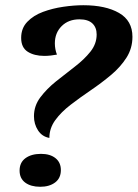

<svg xmlns="http://www.w3.org/2000/svg" viewBox="-20 -697 527 735"><path d="M169 -169Q141 -174 125.5 -198Q110 -222 110 -252Q110 -292 134.5 -324.5Q159 -357 194.5 -385.5Q230 -414 266 -441.5Q302 -469 326 -499Q350 -529 350 -565Q350 -592 333.5 -607.5Q317 -623 284 -623Q242 -623 216 -597Q190 -571 190 -531Q190 -520 192 -509Q194 -498 198 -488Q188 -486 175 -484.5Q162 -483 150 -483Q111 -483 86 -499Q61 -515 61 -552Q61 -589 84.5 -613.5Q108 -638 144.5 -651.5Q181 -665 222 -671Q263 -677 299 -677Q384 -677 435.5 -647.5Q487 -618 487 -556Q487 -512 464 -476Q441 -440 404.5 -409.5Q368 -379 327.5 -351.5Q287 -324 250.5 -296Q214 -268 191.5 -237Q169 -206 169 -169ZM134 18Q98 18 76.5 2Q55 -14 55 -44Q55 -75 77.5 -91.5Q100 -108 137 -108Q172 -108 192.5 -91.5Q213 -75 213 -46Q213 -15 191 1.5Q169 18 134 18Z"/></svg>

Font: Sansita Swashed Medium
Style: Regular
Weight: 500
Designer: Pablo Cosgaya
Foundry: Omnibus-Type
Version: Version 1.003; ttfautohint (v1.8.3)